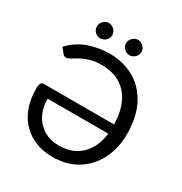

<svg xmlns="http://www.w3.org/2000/svg" viewBox="-203 -1036 1128 1192"><g transform="rotate(30 361.0 -440.0)"><path d="M341 7Q280 7 226 -13Q172 -33 131.2 -72.8Q90.5 -112.5 67.2 -172.2Q44 -232 44 -311Q44 -338 50.2 -348.5Q56.5 -359 74 -359H574.5Q570.5 -498.5 504 -570Q437.5 -641 324 -641Q281 -641 249 -632.2Q217 -623.5 193.2 -611.5Q169.5 -599.5 152 -588.5Q138.5 -580 127.8 -574.5Q117 -569 108 -569Q92.5 -569 84.5 -580.5L55.5 -616.5Q109.5 -675 182 -701Q254.5 -726.5 334.5 -726.5Q428.5 -726.5 506 -684.2Q583.5 -642 630.5 -553Q674 -468 674 -345Q674 -250.5 635.8 -170Q597.5 -89.5 519.5 -39.5Q445 7 341 7ZM342 -74Q408.5 -74 457 -100.8Q505.5 -127.5 534.5 -176.2Q563.5 -225 571.5 -291.5H137.5Q137.5 -193.5 194 -133.5Q250 -74 342 -74ZM231.5 -779Q211 -779 194.2 -794.5Q177.5 -810 177.5 -833Q177.5 -856.5 194.2 -872.5Q211 -888.5 231.5 -888.5Q254 -888.5 270.8 -872.2Q287.5 -856 287.5 -833Q287.5 -810.5 270.8 -794.8Q254 -779 231.5 -779ZM441.5 -779Q419.5 -779 403 -794.8Q386.5 -810.5 386.5 -833Q386.5 -856 403 -872.2Q419.5 -888.5 441.5 -888.5Q463.5 -888.5 480 -872.2Q496.5 -856 496.5 -833Q496.5 -810.5 480 -794.8Q463.5 -779 441.5 -779Z"/></g></svg>

Font: Verano Sans
Style: Regular
Weight: 400
Designer: Lukasz Dziedzic with Adam Twardoch and Botio Nikoltchev
Foundry: tyPoland Lukasz Dziedzic
Version: Version 3.001;December 28, 2019;FontCreator 12.0.0.2547 64-b